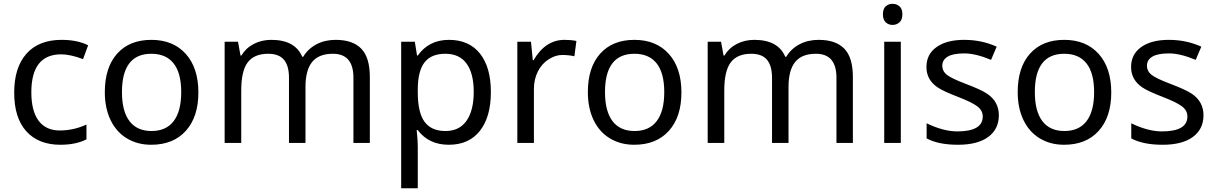

<svg xmlns="http://www.w3.org/2000/svg" viewBox="-20 -757 6439 1017"><path d="M304.2 -469.2Q146 -469.2 146 -268.1Q146 -168.9 184.6 -117.4Q223.1 -65.9 296.4 -65.9Q369.6 -65.9 438 -97.2V-19Q382.3 9.8 299.8 9.8Q184.1 9.8 119.6 -61.3Q55.2 -132.3 55.2 -266.1Q55.2 -399.9 120.4 -472.9Q185.5 -545.9 306.2 -545.9Q390.1 -545.9 446.8 -517.1L419.9 -443.8Q352.1 -469.2 304.2 -469.2Z M626 -269Q626 -168 665.8 -115.5Q705.6 -63 782.7 -63Q859.9 -63 899.9 -115.5Q939.9 -168 939.9 -269Q939.9 -370.1 899.7 -421.1Q859.4 -472.2 781.7 -472.2Q626 -472.2 626 -269ZM780.8 9.8Q708 9.8 651.9 -24.2Q595.7 -58.1 565.4 -121.6Q535.2 -185.1 535.2 -269Q535.2 -399.9 600.6 -472.9Q666 -545.9 781.7 -545.9Q897.5 -545.9 964.1 -471.4Q1030.8 -397 1030.8 -267.3Q1030.8 -137.7 964.4 -64Q897.9 9.8 780.8 9.8Z M1852.1 0V-345.2Q1852.1 -472.2 1743.2 -472.2Q1668.5 -472.2 1633.3 -428.7Q1598.1 -385.3 1598.1 -295.9V0H1510.7V-345.2Q1510.7 -408.7 1484.1 -440.4Q1457.5 -472.2 1400.9 -472.2Q1326.7 -472.2 1292.2 -426.8Q1257.8 -381.3 1257.8 -277.8V0H1169.9V-536.1H1240.7L1253.9 -462.9H1258.8Q1281.7 -502 1323.5 -523.9Q1365.2 -545.9 1417 -545.9Q1543 -545.9 1581.1 -456.1H1585.9Q1611.8 -499 1656.5 -522.5Q1701.2 -545.9 1757.8 -545.9Q1848.6 -545.9 1893.8 -499Q1939 -452.1 1939 -349.1V0Z M2192.9 -286.1V-269Q2192.9 -160.2 2229 -111.6Q2265.1 -63 2339.4 -63Q2413.6 -63 2451.4 -117.7Q2489.3 -172.4 2489.3 -270.3Q2489.3 -368.2 2451.4 -420.2Q2413.6 -472.2 2339.1 -472.2Q2264.6 -472.2 2229.2 -427.2Q2193.8 -382.3 2192.9 -286.1ZM2192.9 -67.9H2187L2189 -47.9Q2192.9 -9.8 2192.9 20V240.2H2105V-536.1H2177.2L2189 -462.9H2192.9Q2252 -545.9 2358.2 -545.9Q2464.4 -545.9 2522.2 -473.4Q2580.1 -400.9 2580.1 -269.3Q2580.1 -137.7 2522 -64Q2463.9 9.8 2357.4 9.8Q2251 9.8 2192.9 -67.9Z M2970.2 -545.9Q3005.9 -545.9 3033.2 -540L3022.5 -459Q2992.7 -465.8 2957.3 -465.8Q2921.9 -465.8 2885.5 -442.4Q2849.1 -418.9 2828.6 -377.7Q2808.1 -336.4 2808.1 -286.1V0H2720.2V-536.1H2792.5L2802.2 -438H2806.2Q2868.7 -545.9 2970.2 -545.9Z M3184.6 -269Q3184.6 -168 3224.4 -115.5Q3264.2 -63 3341.3 -63Q3418.5 -63 3458.5 -115.5Q3498.5 -168 3498.5 -269Q3498.5 -370.1 3458.3 -421.1Q3418 -472.2 3340.3 -472.2Q3184.6 -472.2 3184.6 -269ZM3339.4 9.8Q3266.6 9.8 3210.4 -24.2Q3154.3 -58.1 3124 -121.6Q3093.8 -185.1 3093.8 -269Q3093.8 -399.9 3159.2 -472.9Q3224.6 -545.9 3340.3 -545.9Q3456.1 -545.9 3522.7 -471.4Q3589.4 -397 3589.4 -267.3Q3589.4 -137.7 3522.9 -64Q3456.5 9.8 3339.4 9.8Z M4410.6 0V-345.2Q4410.6 -472.2 4301.8 -472.2Q4227.1 -472.2 4191.9 -428.7Q4156.7 -385.3 4156.7 -295.9V0H4069.3V-345.2Q4069.3 -408.7 4042.7 -440.4Q4016.1 -472.2 3959.5 -472.2Q3885.3 -472.2 3850.8 -426.8Q3816.4 -381.3 3816.4 -277.8V0H3728.5V-536.1H3799.3L3812.5 -462.9H3817.4Q3840.3 -502 3882.1 -523.9Q3923.8 -545.9 3975.6 -545.9Q4101.6 -545.9 4139.6 -456.1H4144.5Q4170.4 -499 4215.1 -522.5Q4259.8 -545.9 4316.4 -545.9Q4407.2 -545.9 4452.4 -499Q4497.6 -452.1 4497.6 -349.1V0Z M4671.6 -638.7Q4656.7 -652.3 4656.7 -681.4Q4656.7 -710.4 4671.6 -723.6Q4686.5 -736.8 4707.8 -736.8Q4729 -736.8 4744.4 -723.6Q4759.8 -710.4 4759.8 -681.4Q4759.8 -652.3 4744.4 -638.7Q4729 -625 4707.8 -625Q4686.5 -625 4671.6 -638.7ZM4751.5 0H4663.6V-536.1H4751.5Z M4888.2 -23.9V-104Q4976.6 -61 5050.8 -61Q5185.5 -61 5185.5 -140.1Q5185.5 -171.9 5156.5 -193.8Q5127.4 -215.8 5052.5 -244.6Q4977.5 -273.4 4946.8 -293.9Q4887.2 -334 4887.2 -401.9Q4887.2 -469.7 4940.9 -507.8Q4994.6 -545.9 5087.2 -545.9Q5179.7 -545.9 5259.3 -509.8L5229.5 -439.9Q5147.9 -474.1 5087.9 -474.1Q5027.8 -474.1 4999.5 -456.8Q4971.2 -439.5 4971.2 -409.7Q4971.2 -379.9 4995.6 -360.6Q5020 -341.3 5098.1 -311.8Q5176.3 -282.2 5208.5 -260.7Q5271 -218.8 5270.8 -145.8Q5270.5 -72.8 5214.4 -31.5Q5158.2 9.8 5054.4 9.8Q4950.7 9.8 4888.2 -23.9Z M5461.4 -269Q5461.4 -168 5501.2 -115.5Q5541 -63 5618.2 -63Q5695.3 -63 5735.4 -115.5Q5775.4 -168 5775.4 -269Q5775.4 -370.1 5735.1 -421.1Q5694.8 -472.2 5617.2 -472.2Q5461.4 -472.2 5461.4 -269ZM5616.2 9.8Q5543.5 9.8 5487.3 -24.2Q5431.2 -58.1 5400.9 -121.6Q5370.6 -185.1 5370.6 -269Q5370.6 -399.9 5436 -472.9Q5501.5 -545.9 5617.2 -545.9Q5732.9 -545.9 5799.6 -471.4Q5866.2 -397 5866.2 -267.3Q5866.2 -137.7 5799.8 -64Q5733.4 9.8 5616.2 9.8Z M5972.2 -23.9V-104Q6060.5 -61 6134.8 -61Q6269.5 -61 6269.5 -140.1Q6269.5 -171.9 6240.5 -193.8Q6211.4 -215.8 6136.5 -244.6Q6061.5 -273.4 6030.8 -293.9Q5971.2 -334 5971.2 -401.9Q5971.2 -469.7 6024.9 -507.8Q6078.6 -545.9 6171.1 -545.9Q6263.7 -545.9 6343.3 -509.8L6313.5 -439.9Q6231.9 -474.1 6171.9 -474.1Q6111.8 -474.1 6083.5 -456.8Q6055.2 -439.5 6055.2 -409.7Q6055.2 -379.9 6079.6 -360.6Q6104 -341.3 6182.1 -311.8Q6260.3 -282.2 6292.5 -260.7Q6355 -218.8 6354.7 -145.8Q6354.5 -72.8 6298.3 -31.5Q6242.2 9.8 6138.4 9.8Q6034.7 9.8 5972.2 -23.9Z"/></svg>

Font: NotoSans
Style: Regular
Weight: 400
Designer: Monotype Design team
Foundry: Monotype Imaging Inc.
Version: Version 1.04